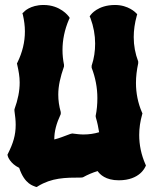

<svg xmlns="http://www.w3.org/2000/svg" viewBox="-20 -720 623 771"><path d="M256 -654C255 -655 223 -700 155 -700C101 -700 76 -673 75 -671L70 -667L72 -660C77 -638 80 -616 80 -594C80 -551 70 -510 50 -469L48 -465L49 -461C55 -435 59 -412 59 -389C59 -354 52 -320 38 -281V-275C41 -254 43 -236 43 -219C43 -177 33 -145 12 -103L10 -99L11 -94C11 -92 21 -63 57 -46C79 21 115 26 123 30L128 31L132 28C188 -6 240 -7 307 -7L313 -8C333 -19 352 -27 372 -33C381 -20 404 4 457 4C543 4 563 -50 564 -51L566 -56L564 -60C547 -99 539 -138 539 -178C539 -205 543 -233 551 -261L552 -265L550 -269C534 -306 526 -346 526 -387C526 -412 529 -438 535 -466V-473C523 -505 517 -537 517 -571C517 -598 521 -627 529 -656L531 -663L526 -668C525 -669 496 -700 442 -700C372 -700 345 -661 344 -660L340 -654L343 -648C356 -613 362 -579 362 -545C362 -515 358 -486 348 -456V-448C363 -409 371 -368 371 -326C371 -302 369 -278 364 -254L365 -248C371 -228 375 -208 378 -189C358 -183 337 -180 315 -180C301 -180 286 -182 270 -184L262 -182C237 -173 219 -165 198 -160C198 -193 206 -223 224 -262V-270C217 -295 214 -317 214 -340C214 -375 222 -410 237 -453V-460C233 -480 231 -499 231 -519C231 -559 239 -600 257 -642L260 -648Z"/></svg>

Font: Hanalei Fill
Style: Regular
Weight: 400
Designer: Astigmatic (AOETI)
Foundry: Astigmatic (AOETI)
Version: Version 1.000